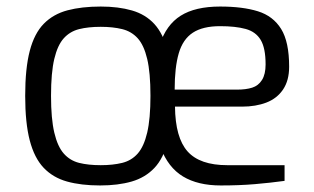

<svg xmlns="http://www.w3.org/2000/svg" viewBox="-20 -561 961 587"><path d="M286 6Q228 6 185 -6Q142 -18 113.5 -48Q85 -78 71 -131.5Q57 -185 57 -268Q57 -352 71 -405.5Q85 -459 114 -488.5Q143 -518 186.5 -529.5Q230 -541 288 -541Q342 -541 383.5 -529Q425 -517 452 -487.5Q479 -458 493 -404.5Q507 -351 507 -268Q507 -184 493.5 -130.5Q480 -77 452 -47.5Q424 -18 382.5 -6Q341 6 286 6ZM288 -56Q325 -56 353.5 -63Q382 -70 401 -91.5Q420 -113 430 -155.5Q440 -198 440 -268Q440 -339 430 -381Q420 -423 401 -444Q382 -465 353.5 -472Q325 -479 288 -479Q250 -479 222 -472Q194 -465 175 -444Q156 -423 146 -381Q136 -339 136 -268Q136 -198 146 -155.5Q156 -113 175 -91.5Q194 -70 222 -63Q250 -56 288 -56ZM655 6Q585 6 539.5 -21.5Q494 -49 471.5 -109Q449 -169 449 -268Q449 -364 468.5 -424.5Q488 -485 532.5 -513Q577 -541 653 -541Q722 -541 768.5 -526.5Q815 -512 839.5 -472.5Q864 -433 864 -357Q864 -315 845.5 -287.5Q827 -260 794.5 -247.5Q762 -235 720 -235H515Q516 -140 553.5 -98Q591 -56 675 -56H850V-8Q806 -2 759 2Q712 6 655 6ZM514 -287H705Q732 -287 751 -293Q770 -299 781 -316.5Q792 -334 792 -364Q792 -414 777 -439Q762 -464 731 -472.5Q700 -481 653 -481Q600 -481 569.5 -461Q539 -441 526.5 -398Q514 -355 514 -287Z"/></svg>

Font: Exo Thin
Style: Regular
Weight: 400
Version: Version 2.000